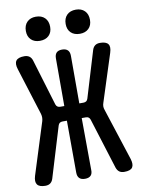

<svg xmlns="http://www.w3.org/2000/svg" viewBox="-102 -1019 804 1097"><g transform="rotate(-10 300.0 -470.5)"><path d="M116 -23Q111 -7 100 1.5Q89 10 71 10Q36 10 24 -6.5Q12 -23 22 -56L117 -357Q120 -368 120 -378Q120 -388 117 -399L31 -673Q20 -707 32 -723.5Q44 -740 80 -740Q98 -740 109.5 -731.5Q121 -723 126 -706L207 -438Q210 -429 216.5 -424.5Q223 -420 233 -420H256V-696Q256 -718 266.5 -729Q277 -740 299 -740Q321 -740 332 -729Q343 -718 343 -696V-420H367Q377 -420 383.5 -424.5Q390 -429 393 -439L474 -707Q479 -723 490 -731.5Q501 -740 519 -740Q554 -740 566 -724Q578 -708 567 -674L479 -400Q475 -389 475 -379Q475 -369 479 -358L577 -56Q587 -23 576 -6.5Q565 10 529 10Q511 10 500 2Q489 -6 483 -23L391 -317Q388 -326 382 -330.5Q376 -335 366 -335H342L344 -34Q345 -12 334 -1Q323 10 301 10Q279 10 268 -1Q257 -12 257 -34L256 -335H231Q221 -335 214.5 -330.5Q208 -326 205 -316ZM416 -811Q383 -811 364 -829.5Q345 -848 345 -880Q345 -913 364 -932Q383 -951 416 -951Q448 -951 467 -932Q486 -913 486 -880Q486 -848 467 -829.5Q448 -811 416 -811ZM184 -811Q152 -811 133 -829.5Q114 -848 114 -880Q114 -913 133 -932Q152 -951 184 -951Q217 -951 236 -932Q255 -913 255 -880Q255 -848 236 -829.5Q217 -811 184 -811Z"/></g></svg>

Font: Maple Mono SemiBold
Style: Regular
Weight: 600
Monospace: yes
Designer: subframe7536
Version: Version 7.000